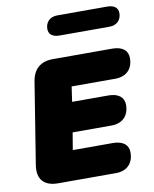

<svg xmlns="http://www.w3.org/2000/svg" viewBox="-96 -972 835 1044"><g transform="rotate(-10 321.0 -450.0)"><path d="M140 0H459C519 0 556 -37 556 -97C556 -139 526 -164 470 -164H249L265 -259H480C540 -259 577 -296 577 -356C577 -398 547 -423 491 -423H291L303 -506H545C605 -506 642 -543 642 -603C642 -645 612 -670 556 -670H228C160 -670 120 -635 109 -568L37 -119C25 -42 61 0 140 0ZM286 -790H562C603 -790 628 -816 628 -854C628 -883 607 -900 569 -900H293C252 -900 227 -874 227 -836C227 -807 248 -790 286 -790Z"/></g></svg>

Font: SN Pro Black
Style: Italic
Weight: 900
Italic angle: -9°
Designer: Tobias Whetton
Foundry: Supernotes
Version: Version 1.001;Glyphs 3.2 (3249)